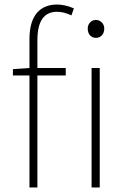

<svg xmlns="http://www.w3.org/2000/svg" viewBox="-20 -827 564 847"><path d="M384 0H420V-527H384ZM403 -660C423 -660 440 -675 440 -701C440 -723 423 -739 403 -739C383 -739 367 -723 367 -701C367 -675 383 -660 403 -660ZM37 -494H110V0H145V-494H270V-527H145V-650C145 -729 171 -775 231 -775C251 -775 273 -770 295 -759L306 -790C281 -801 255 -807 232 -807C156 -807 110 -758 110 -655V-527L37 -522Z"/></svg>

Font: Harano Aji Gothic KR ExtraLight
Style: Regular
Weight: 250
Foundry: Masamichi Hosoda
Version: HaranoAjiGothicKR-ExtraLight version 20220220;ttx 4.29.1